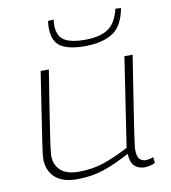

<svg xmlns="http://www.w3.org/2000/svg" viewBox="-85 -837 818 921"><g transform="rotate(-10 323.5 -377.0)"><path d="M217 10Q145 10 109 -24Q73 -58 73 -114Q73 -122 75 -140.5Q77 -159 83.5 -201.5Q90 -244 102 -323Q114 -402 134 -532H174Q156 -422 145 -350Q134 -278 127.5 -235Q121 -192 118 -170Q115 -148 114.5 -138.5Q114 -129 113 -124Q113 -78 142.5 -51Q172 -24 231 -24Q298 -24 353.5 -43Q409 -62 476 -97L542 -532H582Q563 -408 550 -326.5Q537 -245 530 -197Q523 -149 519.5 -125Q516 -101 515.5 -92.5Q515 -84 515 -80Q515 -49 526 -36Q537 -23 559 -23Q564 -23 574 -25Q584 -27 594 -31L597 -3Q585 4 570.5 7Q556 10 547 10Q515 10 496.5 -8Q478 -26 476 -68Q407 -30 347 -10Q287 10 217 10ZM364 -612Q285 -612 246.5 -637.5Q208 -663 208 -730Q208 -748 211 -762L238 -764Q237 -755 236.5 -747.5Q236 -740 236 -732Q239 -679 273 -660.5Q307 -642 368 -642Q442 -642 482.5 -668.5Q523 -695 539 -764L566 -762Q550 -675 499 -643.5Q448 -612 364 -612Z"/></g></svg>

Font: Georama Extended ExtraLight
Style: Italic
Weight: 200
Width: 7
Italic angle: -9°
Designer: Jean-Baptiste Levee
Foundry: Production Type
Version: Version 1.000